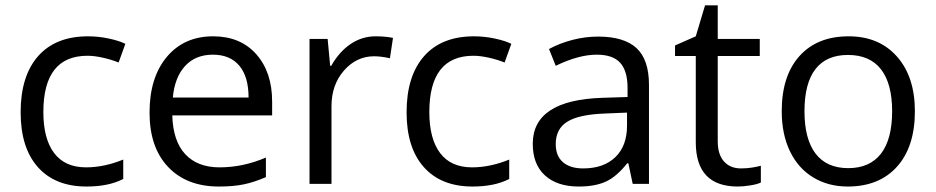

<svg xmlns="http://www.w3.org/2000/svg" viewBox="-20 -679 3455 709"><path d="M299.8 9.8Q183.6 9.8 119.9 -61.8Q56.2 -133.3 56.2 -264.2Q56.2 -398.4 120.8 -471.7Q185.5 -544.9 305.2 -544.9Q343.8 -544.9 382.3 -536.6Q420.9 -528.3 442.9 -517.1L418 -448.2Q391.1 -459 359.4 -466.1Q327.6 -473.1 303.2 -473.1Q140.1 -473.1 140.1 -265.1Q140.1 -166.5 179.9 -113.8Q219.7 -61 297.9 -61Q364.7 -61 435.1 -89.8V-18.1Q381.3 9.8 299.8 9.8Z M788.1 9.8Q669.4 9.8 600.8 -62.5Q532.2 -134.8 532.2 -263.2Q532.2 -392.6 595.9 -468.8Q659.7 -544.9 767.1 -544.9Q867.7 -544.9 926.3 -478.8Q984.9 -412.6 984.9 -304.2V-252.9H616.2Q618.7 -158.7 663.8 -109.9Q709 -61 791 -61Q877.4 -61 961.9 -97.2V-24.9Q918.9 -6.3 880.6 1.7Q842.3 9.8 788.1 9.8ZM766.1 -477.1Q701.7 -477.1 663.3 -435.1Q625 -393.1 618.2 -318.8H897.9Q897.9 -395.5 863.8 -436.3Q829.6 -477.1 766.1 -477.1Z M1367.2 -544.9Q1402.8 -544.9 1431.2 -539.1L1419.9 -463.9Q1386.7 -471.2 1361.3 -471.2Q1296.4 -471.2 1250.2 -418.5Q1204.1 -365.7 1204.1 -287.1V0H1123V-535.2H1189.9L1199.2 -436H1203.1Q1232.9 -488.3 1274.9 -516.6Q1316.9 -544.9 1367.2 -544.9Z M1725.1 9.8Q1608.9 9.8 1545.2 -61.8Q1481.4 -133.3 1481.4 -264.2Q1481.4 -398.4 1546.1 -471.7Q1610.8 -544.9 1730.5 -544.9Q1769 -544.9 1807.6 -536.6Q1846.2 -528.3 1868.2 -517.1L1843.3 -448.2Q1816.4 -459 1784.7 -466.1Q1752.9 -473.1 1728.5 -473.1Q1565.4 -473.1 1565.4 -265.1Q1565.4 -166.5 1605.2 -113.8Q1645 -61 1723.1 -61Q1790 -61 1860.4 -89.8V-18.1Q1806.6 9.8 1725.1 9.8Z M2316.4 0 2300.3 -76.2H2296.4Q2256.3 -25.9 2216.6 -8.1Q2176.8 9.8 2117.2 9.8Q2037.6 9.8 1992.4 -31.2Q1947.3 -72.3 1947.3 -147.9Q1947.3 -310.1 2206.5 -317.9L2297.4 -320.8V-354Q2297.4 -417 2270.3 -447Q2243.2 -477.1 2183.6 -477.1Q2116.7 -477.1 2032.2 -436L2007.3 -498Q2046.9 -519.5 2094 -531.7Q2141.1 -543.9 2188.5 -543.9Q2284.2 -543.9 2330.3 -501.5Q2376.5 -459 2376.5 -365.2V0ZM2133.3 -57.1Q2209 -57.1 2252.2 -98.6Q2295.4 -140.1 2295.4 -214.8V-263.2L2214.4 -259.8Q2117.7 -256.3 2075 -229.7Q2032.2 -203.1 2032.2 -147Q2032.2 -103 2058.8 -80.1Q2085.4 -57.1 2133.3 -57.1Z M2716.3 -57.1Q2737.8 -57.1 2757.8 -60.3Q2777.8 -63.5 2789.6 -66.9V-4.9Q2776.4 1.5 2750.7 5.6Q2725.1 9.8 2704.6 9.8Q2549.3 9.8 2549.3 -153.8V-472.2H2472.7V-511.2L2549.3 -544.9L2583.5 -659.2H2630.4V-535.2H2785.6V-472.2H2630.4V-157.2Q2630.4 -108.9 2653.3 -83Q2676.3 -57.1 2716.3 -57.1Z M3358.4 -268.1Q3358.4 -137.2 3292.5 -63.7Q3226.6 9.8 3110.4 9.8Q3038.6 9.8 2982.9 -23.9Q2927.2 -57.6 2897 -120.6Q2866.7 -183.6 2866.7 -268.1Q2866.7 -398.9 2932.1 -471.9Q2997.6 -544.9 3113.8 -544.9Q3226.1 -544.9 3292.2 -470.2Q3358.4 -395.5 3358.4 -268.1ZM2950.7 -268.1Q2950.7 -165.5 2991.7 -111.8Q3032.7 -58.1 3112.3 -58.1Q3191.9 -58.1 3233.2 -111.6Q3274.4 -165 3274.4 -268.1Q3274.4 -370.1 3233.2 -423.1Q3191.9 -476.1 3111.3 -476.1Q3031.7 -476.1 2991.2 -423.8Q2950.7 -371.6 2950.7 -268.1Z"/></svg>

Font: f04293028
Style: Regular
Weight: 400
Foundry: Ascender Corporation
Version: Version 1.10